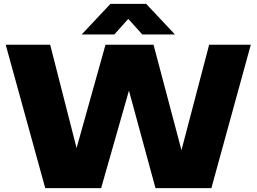

<svg xmlns="http://www.w3.org/2000/svg" viewBox="-20 -971 1324 991"><path d="M213.5 0 9.5 -740H239L401 -106H347L524.5 -740H772.5L940.5 -106H893L1059.5 -740H1274.5L1071 0H782.5L615.5 -613.5H677L502 0ZM401.5 -793 550 -951H734.5L883 -793H714.5L625 -892.5H659L570 -793Z"/></svg>

Font: Encode Sans SemiExpanded Black
Style: Regular
Weight: 900
Width: 6
Designer: Multiple Designers
Foundry: Impallari Type
Version: Version 3.002